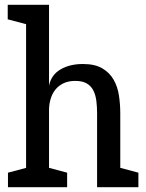

<svg xmlns="http://www.w3.org/2000/svg" viewBox="-20 -775 603 795"><path d="M382 -307Q382 -333 379 -357Q376 -381 367 -399.5Q358 -418 340 -429Q322 -440 292 -440Q263 -440 242.5 -430Q222 -420 209 -403.5Q196 -387 189.5 -365Q183 -343 183 -319V-80L258 -60V0H13V-60L88 -80V-675L12 -695V-755H183V-420Q192 -465 230.5 -487.5Q269 -510 323 -510Q373 -510 403.5 -492Q434 -474 450.5 -445Q467 -416 472.5 -379.5Q478 -343 478 -306V-80L553 -60V0H382Z"/></svg>

Font: Hermeneus One
Style: Regular
Weight: 400
Designer: Rodrigo Fuenzalida, Pablo Impallari
Foundry: Pablo Impallari, Rodrigo Fuenzalida
Version: Version 1.002; ttfautohint (v0.93) -l 8 -r 50 -G 200 -x 14 -